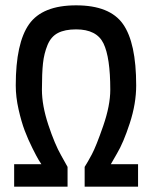

<svg xmlns="http://www.w3.org/2000/svg" viewBox="-20 -690 570 719"><path d="M33 -75H135Q131 -81 124.5 -91.5Q118 -102 101.5 -135Q85 -168 72.5 -201Q60 -234 49.5 -280.5Q39 -327 39 -370Q39 -529 89 -599.5Q139 -670 265 -670Q391 -670 440.5 -600Q490 -530 490 -370Q490 -302 466 -228.5Q442 -155 418 -115L395 -75H497V9H297V-65Q308 -82 324 -112Q340 -142 366.5 -218.5Q393 -295 393 -354Q393 -475 367.5 -527.5Q342 -580 265 -580Q223 -580 197 -566.5Q171 -553 158 -521.5Q145 -490 141 -453Q137 -416 137 -354Q137 -295 161 -222.5Q185 -150 209 -108L233 -65V9H33Z"/></svg>

Font: TitilliumText22L Lt
Style: Medium
Weight: 500
Designer: Campivisivi
Foundry: Campivisivi
Version: 1.000